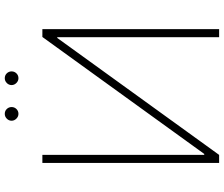

<svg xmlns="http://www.w3.org/2000/svg" viewBox="-84 -812 897 768"><g transform="rotate(-90 364.0 -428.5)"><path d="M127.9 -707V-59.6H131.8L599.6 -707H630.9V0H598.6V-647.5H595.7L127.9 0H95.7V-707ZM264.6 -830.1Q264.6 -841.3 272.9 -849.4Q281.2 -857.4 292 -857.4Q303.7 -857.4 311.5 -849.4Q319.3 -841.3 319.3 -830.1Q319.3 -818.8 311.5 -810.8Q303.7 -802.7 292 -802.7Q281.2 -802.7 272.9 -811Q264.6 -819.3 264.6 -830.1ZM407.2 -830.1Q407.2 -841.3 415.5 -849.4Q423.8 -857.4 434.6 -857.4Q446.3 -857.4 454.1 -849.4Q461.9 -841.3 461.9 -830.1Q461.9 -818.8 454.1 -810.8Q446.3 -802.7 434.6 -802.7Q423.8 -802.7 415.5 -811Q407.2 -819.3 407.2 -830.1Z"/></g></svg>

Font: Pretendard Std Thin
Style: Regular
Weight: 100
Designer: Base glyphs from Inter by Rasmus Andersson; Hangeul glyphs from Noto Sans CJK(Source Han Sans) by Jang Soo-young and Kan
Foundry: Kil Hyung-jin
Version: Version 1.309